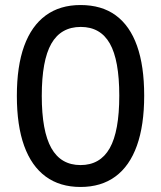

<svg xmlns="http://www.w3.org/2000/svg" viewBox="-20 -734 640 763"><path d="M300 9Q218 9 161.5 -32.5Q105 -74 76 -154.5Q47 -235 47 -353Q47 -471 76 -551Q105 -631 161.5 -672.5Q218 -714 300 -714Q384 -714 440 -673Q496 -632 524.5 -552Q553 -472 553 -354Q553 -236 524 -155Q495 -74 438.5 -32.5Q382 9 300 9ZM300 -78Q378 -78 416 -145Q454 -212 454 -354Q454 -495 416.5 -561Q379 -627 301 -627Q222 -627 184 -560.5Q146 -494 146 -353Q146 -213 184 -145.5Q222 -78 300 -78Z"/></svg>

Font: Nunito Sans 12pt ExtraLight 7pt Medium
Style: Regular
Weight: 500
Version: Version 3.101;gftools[0.9.27]